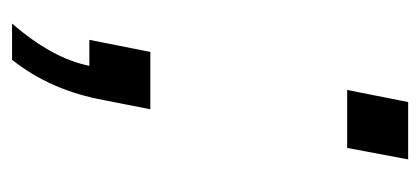

<svg xmlns="http://www.w3.org/2000/svg" viewBox="-209 -359 696 318"><g transform="rotate(90 139.0 -200.0)"><path d="M19 128Q77 61 89 0H46L66 -101H161L146 -25Q130 64 79 128ZM129 -427 149 -528H244L225 -427Z"/></g></svg>

Font: Libra Sans Modern
Style: Italic
Weight: 400
Italic angle: -12°
Foundry: Stefan Peev, Context Ltd
Version: Version 1.000